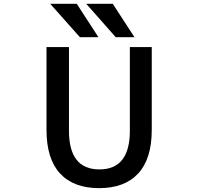

<svg xmlns="http://www.w3.org/2000/svg" viewBox="-20 -979 1040 1010"><path d="M342.8 -731.4V-291Q342.8 -87.9 502.9 -87.9Q663.1 -87.9 663.1 -291V-731.4H778.3V-295.9Q778.3 -143.6 707 -66.4Q635.7 10.7 501.5 10.7Q367.2 10.7 295.9 -66.4Q224.6 -143.6 224.6 -295.9V-731.4ZM573.2 -959 687.5 -783.2H588.9L433.6 -959ZM383.8 -959 498 -783.2H400.4L244.1 -959Z"/></svg>

Font: Gen Shin Gothic Monospace Medium
Style: Regular
Weight: 500
Designer: [Source Han Sans]
Ryoko NISHIZUKA  (kana & ideographs); Paul D. Hunt (Latin, Greek & Cyrillic); Wenlong ZHANG  (bopomofo
Version: Version 1.002.20150607